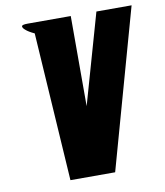

<svg xmlns="http://www.w3.org/2000/svg" viewBox="-80 -767 716 833"><g transform="rotate(-10 278.0 -350.5)"><path d="M288 -701V-304L401 -701H556L360 0H163L121 -654Q95 -666 83 -677Q72 -686 72 -693.5Q72 -701 98 -701Z"/></g></svg>

Font: Relentless
Style: Condensed Bold Italic
Weight: 700
Width: 3
Italic angle: -7°
Designer: Sparks studio
Foundry: Sparks Studio
Version: Version 1.101